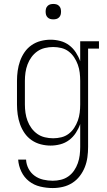

<svg xmlns="http://www.w3.org/2000/svg" viewBox="-20 -729 540 972"><path d="M247 223Q215 223 183.5 215.5Q152 208 127 188.5Q102 169 88 139.5Q74 110 72 79H112Q113 103 124.5 125Q136 147 155.5 161Q175 175 199 180.5Q223 186 247 186Q268 186 288.5 181Q309 176 326 164Q343 152 355 134.5Q367 117 374 97Q381 77 383.5 56.5Q386 36 386 15V-101Q378 -78 364 -56.5Q350 -35 330 -20Q310 -5 285.5 1.5Q261 8 236 8Q211 8 186 1.5Q161 -5 140 -19.5Q119 -34 104.5 -55Q90 -76 81.5 -100Q73 -124 69.5 -149.5Q66 -175 66 -200V-320Q66 -345 69.5 -370.5Q73 -396 81.5 -420Q90 -444 104.5 -465Q119 -486 140 -500.5Q161 -515 186 -521.5Q211 -528 236 -528Q261 -528 285.5 -521.5Q310 -515 330 -500Q350 -485 364 -463.5Q378 -442 386 -419V-520H481V-483H426V15Q426 41 422.5 67Q419 93 409.5 117Q400 141 384 162Q368 183 346 197Q324 211 298.5 217Q273 223 247 223ZM249 -29Q270 -29 290.5 -34Q311 -39 327.5 -51.5Q344 -64 355.5 -81.5Q367 -99 374 -118.5Q381 -138 383.5 -158.5Q386 -179 386 -200V-320Q386 -341 383.5 -361.5Q381 -382 374 -401.5Q367 -421 355.5 -438.5Q344 -456 327.5 -468.5Q311 -481 290.5 -486Q270 -491 249 -491Q228 -491 207 -486Q186 -481 169 -469Q152 -457 139.5 -440Q127 -423 119.5 -403Q112 -383 109 -362Q106 -341 106 -320V-200Q106 -179 109 -158Q112 -137 119.5 -117Q127 -97 139.5 -80Q152 -63 169 -51Q186 -39 207 -34Q228 -29 249 -29ZM250 -631Q242 -631 234.5 -633Q227 -635 221 -641Q215 -647 213 -654.5Q211 -662 211 -670Q211 -678 213 -685.5Q215 -693 221 -699Q227 -705 234.5 -707Q242 -709 250 -709Q258 -709 265.5 -707Q273 -705 279 -699Q285 -693 287 -685.5Q289 -678 289 -670Q289 -662 287 -654.5Q285 -647 279 -641Q273 -635 265.5 -633Q258 -631 250 -631Z"/></svg>

Font: Iosevka Curly Slab Extralight
Style: Regular
Weight: 200
Monospace: yes
Designer: Belleve Invis
Foundry: Belleve Invis
Version: Version 22.1.2; ttfautohint (v1.8.4)